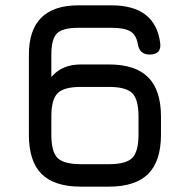

<svg xmlns="http://www.w3.org/2000/svg" viewBox="-20 -698 710 718"><path d="M283 0Q183 0 135.5 -47.5Q88 -95 88 -194V-493Q88 -678 273 -678H397Q560 -678 579 -538Q585 -494 539 -494Q501 -494 495 -535Q489 -568 467 -581Q445 -594 397 -594H273Q214 -594 193 -573Q172 -552 172 -493V-410Q211 -457 283 -457H387Q486 -457 534 -409Q582 -361 582 -262V-195Q582 -95 534 -47.5Q486 0 387 0ZM283 -84H387Q451 -84 474.5 -107.5Q498 -131 498 -195V-262Q498 -326 474.5 -349.5Q451 -373 387 -373H283Q219 -373 195.5 -349.5Q172 -326 172 -263V-194Q172 -130 195.5 -107Q219 -84 283 -84Z"/></svg>

Font: Jura
Style: Bold
Weight: 700
Designer: Daniel Johnson, Alexei Vanyashin
Foundry: Daniel Johnson
Version: Version 5.103